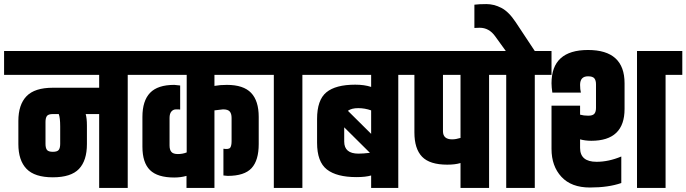

<svg xmlns="http://www.w3.org/2000/svg" viewBox="-60 -921 3364 941"><path d="M199 -362Q177 -362 170 -352.5Q163 -343 163 -323V-216Q163 -196 170 -186.5Q177 -177 199 -177Q221 -177 228 -186.5Q235 -196 235 -216V-301Q235 -344 228 -362ZM426 -362H360Q366 -341 366 -306V-215Q366 -134 327 -93Q288 -52 199 -52Q110 -52 70 -93.5Q30 -135 30 -215V-328Q30 -408 70 -449.5Q110 -491 199 -491H426V-554H-40V-671H648V-554H566V0H426Z M855 -174V-554H568V-671H1279V-554H991V-500Q1018 -505 1052 -505Q1133 -505 1170.5 -466Q1208 -427 1208 -348V-215Q1208 -135 1173 -97Q1138 -59 1056 -59L1035 -61V-192Q1062 -188 1068.5 -197.5Q1075 -207 1075 -229V-343Q1075 -364 1066 -374.5Q1057 -385 1033 -385L991 -380V0H854V-59Q826 -51 794 -51Q712 -51 675 -87.5Q638 -124 638 -202V-348Q638 -427 675.5 -466Q713 -505 794 -505L823 -502V-384Q818 -385 803.5 -385Q789 -385 780 -374.5Q771 -364 771 -343V-208Q771 -187 780 -176.5Q789 -166 812 -166Q835 -166 855 -174Z M1282 -554H1200V-671H1504V-554H1422V0H1282Z M1424 -671H1974V-554H1892V0H1759V-61Q1732 -53 1687 -53Q1590 -53 1542 -90.5Q1494 -128 1494 -221V-338Q1494 -431 1539.5 -468.5Q1585 -506 1681 -506Q1726 -506 1759 -495V-554H1424ZM1759 -380Q1728 -391 1695.5 -391Q1663 -391 1645 -378L1759 -265ZM1627 -227Q1627 -168 1697 -168Q1719 -168 1753 -172L1627 -297Z M2156 -238Q2174 -238 2197 -245V-554H2111V-278Q2111 -238 2156 -238ZM2197 0V-122Q2171 -114 2132 -114Q2046 -114 2008.5 -153Q1971 -192 1971 -272V-554H1894V-671H2419V-554H2337V0Z M2643 -671V-554H2561V0H2421V-554H2339V-671H2419L2367 -743Q2337 -785 2291 -785Q2275 -785 2265 -784V-898Q2287 -901 2324 -901Q2361 -901 2397 -882.5Q2433 -864 2467 -813L2561 -671Z M2838 -231Q2809 -231 2783 -238V-196Q2783 -128 2864 -128Q2923 -128 2985 -154V-24Q2922 -2 2831 -2Q2740 -2 2691.5 -54.5Q2643 -107 2643 -191V-403H2783V-359Q2801 -354 2823 -354Q2845 -354 2853 -363.5Q2861 -373 2861 -392V-508Q2861 -527 2853 -537Q2845 -547 2822 -547Q2783 -547 2783 -505Q2783 -483 2787 -467H2647Q2643 -495 2643 -513Q2643 -676 2822 -676Q3001 -676 3001 -513V-387Q3001 -231 2838 -231ZM3062 -671H3284V-554H3202V0H3062Z"/></svg>

Font: Khand
Style: Bold
Weight: 700
Designer: Devanagari: Sanchit Sawaria, Jyotish Sonowal; Latin: Satya Rajpurohit
Foundry: Indian Type Foundry
Version: Version 1.101;PS 1.0;hotconv 1.0.78;makeotf.lib2.5.61930; tt